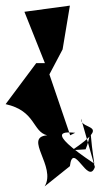

<svg xmlns="http://www.w3.org/2000/svg" viewBox="-33 -582 392 684"><path d="M216 10C227 -83 281 81 305 13L256 -159C253 -115 371 -147 224 -47L272 -50C307 -135 273 -196 303 1C117 -123 205 -111 235 -109L217 -100L143 -317L190 -406L216 -562L54 -540L127 -357H96L-13 -211C95 -187 82 -113 135 -100C49 -93 169 12 126 82Z"/></svg>

Font: Asimov Silicon
Style: Regular
Weight: 400
Designer: Google
Version: Version 2.000980; 2014